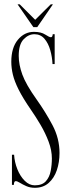

<svg xmlns="http://www.w3.org/2000/svg" viewBox="-20 -859 320 892"><path d="M142 13.5Q120 13.5 102.5 5.8Q85 -2 72.5 -9.8Q60 -17.5 53 -17.5Q44.5 -17.5 44.5 0H35.5V-140H45.5Q47.5 -106 60.5 -73.2Q73.5 -40.5 94.8 -19.2Q116 2 141.5 2Q176 2 193 -17Q210 -36 215.5 -64.8Q221 -93.5 221 -122.5Q221 -160.5 206 -200.5Q191 -240.5 168.5 -278.8Q146 -317 123 -350Q86.5 -403 67 -441.8Q47.5 -480.5 40 -511.5Q32.5 -542.5 32.5 -572Q32.5 -637.5 63 -674.2Q93.5 -711 137.5 -711Q171 -711 190 -698.5Q209 -686 216.5 -686Q224 -686 225 -700H234V-561.5H224Q222.5 -594 213.5 -626Q204.5 -658 186.5 -679Q168.5 -700 140 -700Q112 -700 89.5 -676.2Q67 -652.5 67 -599.5Q67 -558.5 83.8 -512.5Q100.5 -466.5 150 -397Q191 -339.5 223.8 -277.8Q256.5 -216 256.5 -148.5Q256.5 -105 244 -68.2Q231.5 -31.5 206 -9Q180.5 13.5 142 13.5ZM135 -733 61.5 -839H71.5L143.5 -767L216 -839H226L153 -733Z"/></svg>

Font: Imbue 100pt ExtraLight
Style: Regular
Weight: 200
Designer: Tyler Finck
Foundry: Etcetera Type Company
Version: Version 1.102; ttfautohint (v1.8.3)